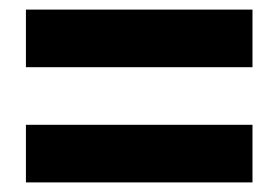

<svg xmlns="http://www.w3.org/2000/svg" viewBox="-20 -530 580 400"><path d="M34 -390V-510H506V-390ZM34 -150V-270H506V-150Z"/></svg>

Font: Source Sans 3 ExtraLight Black
Style: Regular
Weight: 900
Version: Version 3.052;hotconv 1.1.0;makeotfexe 2.6.0